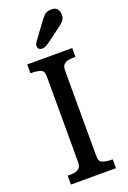

<svg xmlns="http://www.w3.org/2000/svg" viewBox="-182 -1040 735 1100"><g transform="rotate(-20 185.5 -490.5)"><path d="M48.3 0ZM48.3 -53.7Q94.7 -53.7 108.9 -62.7Q123 -71.8 127 -82Q130.9 -92.3 130.9 -106.9L130.4 -625.5Q130.4 -657.2 119.1 -665Q100.1 -678.7 48.3 -678.7V-732.4H322.8V-678.7Q276.4 -678.7 262.2 -669.7Q248 -660.6 244.1 -650.4Q240.2 -640.1 240.2 -625.5L240.7 -106.9Q240.7 -75.2 252 -67.4Q271 -53.7 322.8 -53.7V0H48.3ZM206.5 -808.1Q179.2 -788.1 163.6 -788.1Q134.3 -788.1 134.3 -813.5Q134.3 -824.7 143.1 -835.9L203.1 -918.5Q229 -954.6 243.2 -968Q257.3 -981.4 288.3 -981.4Q319.3 -981.4 329.6 -952.1Q332.5 -943.4 332.5 -932.1Q332.5 -901.9 304.2 -880.9Z"/></g></svg>

Font: Arbutus Slab
Style: Regular
Weight: 400
Version: Version 1.002; ttfautohint (v0.92) -l 10 -r 16 -G 200 -x 7 -